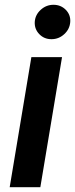

<svg xmlns="http://www.w3.org/2000/svg" viewBox="-20 -785 315 805"><path d="M20.6 0 111.5 -545.5H240.1L149.1 0ZM195.7 -620.7Q165.1 -620.7 144.7 -641.9Q124.3 -663 125.7 -692.8Q127.5 -722.7 150.6 -743.8Q173.7 -764.9 204.2 -764.9Q235.1 -764.9 255.9 -743.8Q276.6 -722.7 274.5 -692.8Q272.4 -663 249.5 -641.9Q226.6 -620.7 195.7 -620.7Z"/></svg>

Font: Inter UI Semi Bold
Style: Italic
Weight: 600
Italic angle: -9.39999°
Designer: Rasmus Andersson
Foundry: rsms
Version: 3.2;8d6f07862